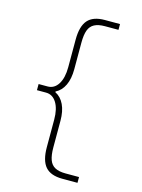

<svg xmlns="http://www.w3.org/2000/svg" viewBox="-130 -844 760 1028"><g transform="rotate(15 250.0 -330.0)"><path d="M320 110Q255 110 225.5 76Q196 42 196 -32V-185Q196 -244 174.5 -278.5Q153 -313 116 -313H66V-347H116Q153 -347 174.5 -381.5Q196 -416 196 -475V-628Q196 -702 225.5 -736Q255 -770 320 -770H404V-738H329Q293 -738 271 -726.5Q249 -715 239.5 -689.5Q230 -664 230 -620V-473Q230 -420 213 -384Q196 -348 164 -332V-328Q196 -312 213 -276Q230 -240 230 -187V-40Q230 3 239.5 29Q249 55 271 66.5Q293 78 329 78H404V110Z"/></g></svg>

Font: M PLUS 1 Code ExtraLight
Style: Regular
Weight: 250
Designer: Coji Morishita
Foundry: UNDERFOREST DESIGN
Version: Version 1.002